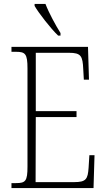

<svg xmlns="http://www.w3.org/2000/svg" viewBox="-20 -951 540 971"><path d="M274 -771H286V-784C262 -822 227 -886 210 -931H155V-921C175 -886 236 -807 274 -771ZM38 0H453L458 -166H432L428 -102C424 -46 416 -30 356 -30H160L161 -359H367V-389H161V-684H329C390 -684 398 -668 401 -601L404 -548H430L425 -714H38V-689H61C108 -689 119 -679 119 -605V-108C119 -35 109 -25 61 -25H38Z"/></svg>

Font: Noto Serif Georgian Condensed ExtraLight
Style: Regular
Weight: 200
Width: 3
Designer: Monotype Design Team, Akaki Razmadze
Foundry: Google LLC
Version: Version 2.003